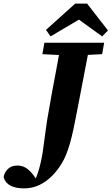

<svg xmlns="http://www.w3.org/2000/svg" viewBox="-139 -893 616 1060"><path d="M-119 85Q-115 59 -95.5 40Q-76 21 -43 21Q-22 21 -5 29Q12 37 29.5 55Q47 73 67 105L47 100H62L53 104Q63 83 70.5 60Q78 37 84.5 9.5Q91 -18 96 -48Q100 -77 104 -105.5Q108 -134 112 -165Q116 -196 121.5 -231.5Q127 -267 135 -308Q148 -385 164.5 -470Q181 -555 198 -657H359L286 -277Q276 -224 266.5 -180Q257 -136 247 -101Q237 -66 225.5 -38Q214 -10 200 12Q177 50 146 80.5Q115 111 77 129Q39 147 -7 147Q-52 147 -81 132Q-110 117 -119 85ZM95 -594 106 -657H436L425 -594L290 -587H232ZM342 -873 457 -725 425 -692 259 -812H343L140 -692L115 -728L276 -873Z"/></svg>

Font: Source Serif 4
Style: Bold Italic
Weight: 700
Italic angle: -12°
Designer: Frank Grießhammer
Foundry: Adobe Systems Incorporated
Version: Version 4.004;hotconv 1.0.116;makeotfexe 2.5.65601